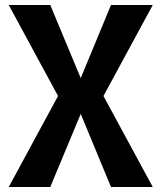

<svg xmlns="http://www.w3.org/2000/svg" viewBox="-20 -748 646 768"><path d="M591 0 389 -373 324 -385 181 -728H15L217 -355L282 -343L424 0ZM181 0 324 -343 389 -355 591 -728H424L282 -385L217 -373L15 0Z"/></svg>

Font: Murecho Thin SemiBold
Style: Regular
Weight: 600
Version: Version 1.010